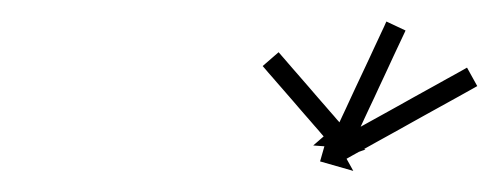

<svg xmlns="http://www.w3.org/2000/svg" viewBox="-20 -541 472 182"><path d="M363.9 -510.9C364.1 -511.3 364.2 -511.7 364.4 -512.1L346.3 -520.6C346.1 -520.2 345.9 -519.8 345.7 -519.4C345.2 -518.2 344.7 -517.1 344.2 -516C343.3 -514.2 342.5 -512.4 341.7 -510.7C340.6 -508.4 339.6 -506.1 338.5 -503.8C337.2 -501.1 336 -498.4 334.7 -495.7C333.3 -492.7 331.9 -489.7 330.5 -486.6C329 -483.4 327.5 -480.2 326 -477C324.4 -473.6 322.8 -470.3 321.3 -467C319.7 -463.6 318.2 -460.3 316.6 -457C315.1 -453.7 313.6 -450.5 312.1 -447.3C310.7 -444.2 309.3 -441.2 307.9 -438.2C306.6 -435.5 305.4 -432.8 304.1 -430.1C303 -427.8 302 -425.5 300.9 -423.2C300.1 -421.5 299.3 -419.7 298.4 -417.9C297.9 -416.8 297.4 -415.7 296.8 -414.5C296.7 -414.1 296.5 -413.7 296.3 -413.3L284.3 -418.9L295.6 -388.1L326.4 -399.3L314.4 -404.9C314.6 -405.3 314.8 -405.7 315 -406.1C315.5 -407.2 316 -408.3 316.6 -409.5C317.4 -411.2 318.2 -413 319 -414.8C320.1 -417.1 321.2 -419.3 322.2 -421.6C323.5 -424.3 324.8 -427 326 -429.8C327.4 -432.8 328.8 -435.8 330.2 -438.8C331.7 -442 333.2 -445.3 334.8 -448.5C336.3 -451.8 337.9 -455.2 339.4 -458.5C341 -461.8 342.5 -465.2 344.1 -468.5C345.6 -471.7 347.1 -475 348.6 -478.2C350 -481.2 351.4 -484.2 352.8 -487.3C354.1 -490 355.3 -492.7 356.6 -495.4C357.7 -497.7 358.7 -499.9 359.8 -502.2C360.6 -504 361.5 -505.8 362.3 -507.5C362.8 -508.7 363.3 -509.8 363.9 -510.9ZM431 -458.6C431.5 -458.9 432 -459.1 432.4 -459.4L422.7 -476.9C422.2 -476.6 421.8 -476.4 421.3 -476.1C420 -475.4 418.7 -474.6 417.4 -473.9C415.3 -472.8 413.3 -471.7 411.3 -470.5C408.6 -469.1 406 -467.6 403.3 -466.1C400.2 -464.4 397.1 -462.6 394 -460.9C390.5 -459 387 -457 383.5 -455.1C379.8 -453 376 -450.9 372.3 -448.9C368.5 -446.7 364.6 -444.6 360.7 -442.4C356.9 -440.3 353 -438.2 349.2 -436C345.5 -433.9 341.7 -431.9 338 -429.8C334.5 -427.9 331 -425.9 327.5 -424C324.4 -422.2 321.3 -420.5 318.1 -418.8C315.5 -417.3 312.9 -415.8 310.2 -414.4C308.2 -413.2 306.1 -412.1 304.1 -411C302.8 -410.2 301.5 -409.5 300.2 -408.8C299.7 -408.5 299.2 -408.3 298.8 -408L292.4 -419.5L283.4 -388L314.9 -379L308.5 -390.5C309 -390.8 309.4 -391 309.9 -391.3C311.2 -392 312.5 -392.8 313.8 -393.5C315.9 -394.6 317.9 -395.8 319.9 -396.9C322.6 -398.4 325.2 -399.8 327.9 -401.3C331 -403 334.1 -404.8 337.2 -406.5C340.7 -408.4 344.2 -410.4 347.7 -412.3C351.4 -414.4 355.2 -416.5 358.9 -418.5C362.8 -420.7 366.6 -422.8 370.5 -425C374.3 -427.1 378.2 -429.2 382 -431.4C385.7 -433.5 389.5 -435.5 393.2 -437.6C396.7 -439.5 400.2 -441.5 403.7 -443.4C406.8 -445.2 409.9 -446.9 413.1 -448.6C415.7 -450.1 418.3 -451.6 421 -453C423 -454.2 425.1 -455.3 427.1 -456.4C428.4 -457.2 429.7 -457.9 431 -458.6ZM244.7 -490.8C244.5 -491 244.3 -491.3 244.1 -491.5L229 -478.4C229.2 -478.2 229.4 -477.9 229.6 -477.7C230.2 -477 230.9 -476.2 231.5 -475.5C232.4 -474.4 233.4 -473.3 234.3 -472.2C235.6 -470.8 236.8 -469.4 238 -468C239.5 -466.3 240.9 -464.6 242.4 -462.9C244 -461.1 245.7 -459.2 247.3 -457.3C249 -455.3 250.8 -453.3 252.5 -451.3C254.3 -449.2 256.1 -447.1 257.9 -445.1C259.7 -443 261.5 -440.9 263.3 -438.8C265 -436.8 266.8 -434.8 268.5 -432.8C270.1 -430.9 271.8 -429 273.4 -427.2C274.9 -425.5 276.3 -423.8 277.8 -422.1C279 -420.7 280.2 -419.3 281.5 -417.9C282.4 -416.8 283.4 -415.7 284.3 -414.6C284.9 -413.9 285.6 -413.2 286.2 -412.4C286.4 -412.2 286.6 -411.9 286.8 -411.7L276.9 -403.1L309.6 -400.7L311.9 -433.4L301.9 -424.8C301.7 -425.1 301.5 -425.3 301.3 -425.6C300.7 -426.3 300.1 -427 299.4 -427.7C298.5 -428.8 297.5 -429.9 296.6 -431C295.4 -432.4 294.1 -433.8 292.9 -435.2C291.4 -436.9 290 -438.6 288.5 -440.3C286.9 -442.2 285.3 -444 283.6 -445.9C281.9 -447.9 280.1 -449.9 278.4 -451.9C276.6 -454 274.8 -456.1 273 -458.2C271.2 -460.2 269.4 -462.3 267.6 -464.4C265.9 -466.4 264.1 -468.4 262.4 -470.4C260.8 -472.3 259.1 -474.2 257.5 -476C256 -477.7 254.6 -479.4 253.1 -481.1C251.9 -482.5 250.7 -483.9 249.4 -485.4C248.5 -486.4 247.5 -487.5 246.6 -488.6C246 -489.3 245.4 -490.1 244.7 -490.8Z"/></svg>

Font: FRB American Cursive Just Arrows Medium
Style: Italic
Weight: 500
Italic angle: -25°
Version: Version 2.0;Modular Font Editor K font №1